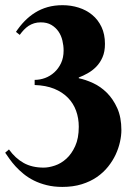

<svg xmlns="http://www.w3.org/2000/svg" viewBox="-30 -527 503 748"><path d="M213.9 -506.8Q246.6 -506.8 276.6 -497.3Q306.6 -487.8 329.3 -469Q352.1 -450.2 365.5 -421.9Q378.9 -393.6 378.9 -356Q378.9 -325.7 369.4 -304Q359.9 -282.2 344.7 -266.8Q329.6 -251.5 311.5 -241.5Q293.5 -231.4 276.9 -225.1V-222.2Q303.2 -216.8 332.5 -203.4Q361.8 -189.9 386.2 -165.8Q410.6 -141.6 426.8 -105.7Q442.9 -69.8 442.9 -20Q442.9 1 437.5 25.6Q432.1 50.3 420.7 75Q409.2 99.6 391.1 122.3Q373 145 347.7 162.6Q322.3 180.2 288.6 190.7Q254.9 201.2 212.9 201.2Q179.7 201.2 152.1 194.3Q124.5 187.5 102.1 176.3Q79.6 165 62 150.6Q44.4 136.2 31 121.6Q17.6 106.9 7.6 92.8Q-2.4 78.6 -9.8 67.9L4.9 55.2Q29.8 89.8 62.3 107.9Q94.7 126 140.1 126Q160.2 126 184.1 117.9Q208 109.9 228.5 91.3Q249 72.8 262.9 42.2Q276.9 11.7 276.9 -33.2Q276.9 -66.4 266.4 -95.5Q255.9 -124.5 234.6 -146.2Q213.4 -168 181.2 -181.2Q148.9 -194.3 105 -195.8V-215.8Q125.5 -215.8 145.5 -223.1Q165.5 -230.5 181.6 -245.1Q197.8 -259.8 207.8 -281Q217.8 -302.2 217.8 -330.1Q217.8 -349.6 213.1 -369.1Q208.5 -388.7 197.8 -404.3Q187 -419.9 170.2 -429.9Q153.3 -439.9 128.9 -439.9Q114.7 -439.9 103 -436.3Q91.3 -432.6 81.5 -426.3Q71.8 -419.9 63.2 -410.9Q54.7 -401.9 46.9 -391.1L32.2 -402.8Q47.4 -425.8 65.9 -444.8Q84.5 -463.9 106.7 -477.8Q128.9 -491.7 155.5 -499.3Q182.1 -506.8 213.9 -506.8Z"/></svg>

Font: Berkshire Swash
Style: Regular
Weight: 700
Designer: Astigmatic (AOETI)
Foundry: Astigmatic (AOETI)
Version: Version 1.000